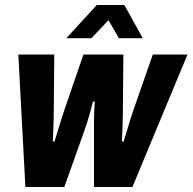

<svg xmlns="http://www.w3.org/2000/svg" viewBox="-20 -744 766 764"><path d="M81 0 53 -527H196L194 -312Q194 -296 193.5 -272Q193 -248 192 -223.5Q191 -199 190 -181H197Q203 -201 210.5 -225.5Q218 -250 225.5 -273.5Q233 -297 238 -312L312 -527H471L469 -312Q469 -298 468.5 -274.5Q468 -251 467 -226Q466 -201 465 -181H472Q478 -199 485 -223.5Q492 -248 499.5 -271.5Q507 -295 513 -312L588 -527H726L507 0H354V-222Q354 -238 354 -259.5Q354 -281 355 -302.5Q356 -324 357 -340H350Q346 -324 340 -302Q334 -280 327.5 -259Q321 -238 315 -222L236 0ZM244 -592 365 -724H475L548 -592H453L394 -694H440L344 -592Z"/></svg>

Font: Archivo Condensed ExtraBold
Style: Italic
Weight: 800
Width: 3
Italic angle: -10°
Designer: Hector Gatti
Foundry: Omnibus-Type
Version: Version 2.001